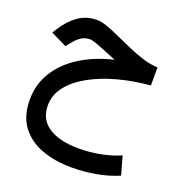

<svg xmlns="http://www.w3.org/2000/svg" viewBox="-139 -564 958 1021"><g transform="rotate(20 340.0 -54.0)"><path d="M625 -319.3V-216.8Q531.2 -209 445.3 -186Q359.4 -163.1 292 -126.2Q224.6 -89.4 185.3 -40Q146 9.3 146 69.8Q146 148.9 207.8 189.2Q269.5 229.5 379.9 229.5Q440.9 229.5 500.7 217.8Q560.5 206.1 610.8 184.1L640.1 288.1Q582.5 313 514.4 325.2Q446.3 337.4 377.9 337.4Q283.7 337.4 208.5 310.1Q133.3 282.7 89.4 224.6Q45.4 166.5 45.4 73.7Q45.4 -12.7 88.4 -82.8Q131.3 -152.8 210.2 -203.1Q289.1 -253.4 396.5 -279.3Q342.8 -301.8 297.9 -319.3Q252.9 -336.9 237.3 -336.9Q209 -336.9 186.3 -321.3Q163.6 -305.7 145 -281.2L126 -257.8L36.1 -301.8L49.8 -323.7Q85 -380.4 131.1 -413.3Q177.2 -446.3 237.8 -446.3Q263.2 -446.3 297.9 -433.8Q332.5 -421.4 372.8 -402.8Q413.1 -384.3 456.3 -365.5Q499.5 -346.7 542.5 -333.5Q585.4 -320.3 625 -319.3Z"/></g></svg>

Font: Vazirmatn UI Medium
Style: Regular
Weight: 500
Designer: Saber Rastikerdar
Foundry: Saber Rastikerdar
Version: Version 33.003